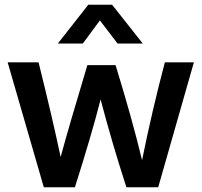

<svg xmlns="http://www.w3.org/2000/svg" viewBox="-20 -787 847 807"><path d="M794.9 -524.9 645 0H511.2Q450.7 -187 402.8 -369.1Q366.7 -226.1 294.9 0H164.1L12.2 -524.9H142.1Q198.2 -299.8 234.9 -127Q265.6 -241.7 347.2 -513.2H465.8Q535.2 -287.6 577.1 -113.8Q619.1 -321.3 672.9 -524.9ZM223.1 -604 351.1 -767.1H451.2L580.1 -604H474.1L399.9 -701.2L328.1 -604Z"/></svg>

Font: Nacelle SemiBold
Style: Regular
Weight: 600
Designer: Sora Sagano
Foundry: Sora Sagano
Version: Version 1.000;FEAKit 1.0